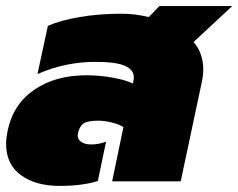

<svg xmlns="http://www.w3.org/2000/svg" viewBox="-29 -595 782 630"><path d="M-9 -123Q-9 -141 -4 -166Q14 -253 83.5 -300.5Q153 -348 254 -348Q297 -348 339.5 -340.5Q382 -333 407 -321L409 -330Q410 -334 410 -342Q410 -366 381 -379Q352 -392 284 -392Q185 -392 94 -352L128 -510Q168 -528 232 -539Q296 -550 369 -550Q415 -550 459 -539L494 -575H733L606 -457Q621 -441 629.5 -417.5Q638 -394 638 -367Q638 -348 633 -325L564 0H339L376 -178Q362 -187 338.5 -193Q315 -199 292 -199Q259 -199 245.5 -190Q232 -181 227 -159Q223 -141 235.5 -131Q248 -121 270 -121Q294 -121 319 -130L292 -1Q241 15 166 15Q88 15 39.5 -20.5Q-9 -56 -9 -123Z"/></svg>

Font: Prompt Black
Style: Italic
Weight: 900
Italic angle: -12°
Designer: Katatrad Team
Foundry: CadsonDemak
Version: Version 1.001